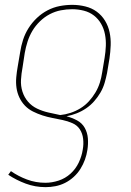

<svg xmlns="http://www.w3.org/2000/svg" viewBox="-20 -548 540 791"><path d="M168 223Q125 223 86 208.5Q47 194 14 172L25 157Q55 178 91 191.5Q127 205 167 205Q194 205 221.5 196Q249 187 270.5 167.5Q292 148 304.5 121.5Q317 95 321 68Q325 46 322.5 24Q320 2 309 -15Q298 -32 278.5 -40.5Q259 -49 238 -53.5Q217 -58 196 -62Q175 -66 155 -72.5Q135 -79 116 -88.5Q97 -98 83 -112.5Q69 -127 60 -146Q51 -165 48 -186Q45 -207 47 -229.5Q49 -252 53 -274L63 -333Q67 -359 75 -384Q83 -409 97.5 -432Q112 -455 132 -474Q152 -493 176 -505.5Q200 -518 226 -523Q252 -528 278 -528Q305 -528 331.5 -521.5Q358 -515 378.5 -500Q399 -485 412.5 -463Q426 -441 431.5 -415Q437 -389 436 -361.5Q435 -334 431 -307L421 -247Q417 -227 411 -206.5Q405 -186 394 -167Q383 -148 368 -131Q353 -114 334.5 -101.5Q316 -89 295.5 -81Q275 -73 254 -69Q277 -63 297.5 -52Q318 -41 329 -21.5Q340 -2 342 21.5Q344 45 340 70Q337 90 330 109.5Q323 129 311.5 147.5Q300 166 283.5 181Q267 196 248 205.5Q229 215 208.5 219Q188 223 168 223ZM228 -74Q249 -76 270.5 -83Q292 -90 311.5 -102Q331 -114 346.5 -131Q362 -148 373.5 -167.5Q385 -187 391.5 -208Q398 -229 401 -250L411 -310Q415 -334 416 -358.5Q417 -383 412.5 -406.5Q408 -430 396.5 -450Q385 -470 367 -484Q349 -498 325.5 -504Q302 -510 277 -510Q254 -510 230.5 -505.5Q207 -501 185 -489.5Q163 -478 144.5 -460Q126 -442 113.5 -421Q101 -400 93.5 -376.5Q86 -353 82 -330L73 -271Q68 -245 66.5 -219.5Q65 -194 72.5 -170.5Q80 -147 95.5 -129Q111 -111 133 -100.5Q155 -90 179.5 -84.5Q204 -79 228 -74Z"/></svg>

Font: Iosevka SS18 Thin
Style: Italic
Weight: 100
Italic angle: -9°
Monospace: yes
Designer: Belleve Invis
Foundry: Belleve Invis
Version: Version 25.1.1; ttfautohint (v1.8.4)